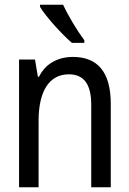

<svg xmlns="http://www.w3.org/2000/svg" viewBox="-20 -786 540 806"><path d="M282 -606H334V-617C306 -654 266 -720 245 -766H148V-757C174 -714 242 -640 282 -606ZM60 0H142V-279C142 -404 187 -474 269 -474C334 -474 363 -430 363 -346V0H445V-350C445 -487 387 -547 286 -547C225 -547 171 -520 144 -464H139L127 -536H60Z"/></svg>

Font: Noto Sans Mono ExtraCondensed
Style: Regular
Weight: 400
Width: 2
Designer: Monotype Design Team
Foundry: Monotype Imaging Inc.
Version: Version 2.014